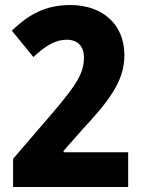

<svg xmlns="http://www.w3.org/2000/svg" viewBox="-20 -744 566 764"><path d="M32 -112V0H490V-138H233V-144L310 -231C412 -341 475 -420 475 -525C475 -645 390 -724 260 -724C154 -724 88 -680 27 -622L113 -517C161 -562 201 -586 245 -586C288 -586 314 -561 314 -516C314 -454 287 -410 192 -298Z"/></svg>

Font: Noto Sans Gurmukhi UI SemiCondensed ExtraBold
Style: Regular
Weight: 800
Width: 4
Designer: Jelle Bosma - Monotype Design Team
Foundry: Monotype Imaging Inc.
Version: Version 2.004